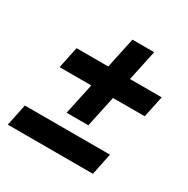

<svg xmlns="http://www.w3.org/2000/svg" viewBox="-150 -783 899 918"><g transform="rotate(30 300.0 -324.0)"><path d="M226 -189 263 -361H88L113 -480H288L324 -649H444L408 -480H583L558 -361H383L346 -189ZM11 1 36 -119H506L481 1Z"/></g></svg>

Font: Red Hat Mono
Style: Italic
Weight: 400
Italic angle: -12°
Monospace: yes
Designer: Pentagram, MCKL
Foundry: MCKL
Version: Version 1.030